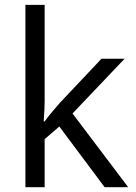

<svg xmlns="http://www.w3.org/2000/svg" viewBox="-20 -780 565 800"><path d="M166 -273.9Q187 -303.7 230 -352.1L402.8 -535.2H499L282.2 -307.1L514.2 0H416L227.1 -252.9L166 -200.2V0H85.9V-759.8H166V-356.9Q166 -330.1 162.1 -273.9Z"/></svg>

Font: f0_31487 
Style: Regular
Weight: 400
Foundry: Ascender Corporation
Version: Version 1.10